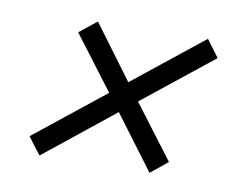

<svg xmlns="http://www.w3.org/2000/svg" viewBox="-55 -610 659 546"><g transform="rotate(10 275.0 -337.0)"><path d="M90 -132.5 52.5 -181.7 254.2 -342.5 137.5 -496.7 187.5 -536.7 302.5 -381.7 504.2 -542.5 540.8 -493.3 339.2 -332.5 455.8 -178.3 406.7 -138.3 290.8 -293.3Z"/></g></svg>

Font: Funnel Sans Light Light
Style: Italic
Weight: 300
Italic angle: -14.036°
Version: Version 1.000